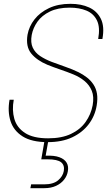

<svg xmlns="http://www.w3.org/2000/svg" viewBox="-20 -732 575 1005"><path d="M229 12Q146 12 98.5 -18Q51 -48 35 -98.5Q19 -149 30 -210H52Q42 -156 55 -110Q68 -64 111 -36Q154 -8 232 -8Q303 -8 351.5 -31Q400 -54 428 -93.5Q456 -133 465 -181Q473 -226 460.5 -256.5Q448 -287 422.5 -308Q397 -329 364 -342.5Q331 -356 295.5 -368Q260 -380 228 -393Q173 -416 143.5 -452Q114 -488 124 -550Q132 -594 160.5 -630.5Q189 -667 236.5 -689.5Q284 -712 349 -712Q405 -712 446.5 -693Q488 -674 508 -633.5Q528 -593 516 -528H494Q505 -589 487.5 -625Q470 -661 432.5 -676.5Q395 -692 345 -692Q283 -692 241 -671.5Q199 -651 176 -618.5Q153 -586 146 -549Q139 -509 151.5 -482.5Q164 -456 190.5 -438.5Q217 -421 251 -408Q285 -395 321.5 -382.5Q358 -370 391 -354Q415 -342 435 -326.5Q455 -311 469 -290Q483 -269 487.5 -242Q492 -215 486 -179Q477 -125 444.5 -82Q412 -39 358.5 -13.5Q305 12 229 12ZM139 253 143 233H211Q259 233 284 212Q309 191 314 163Q319 133 300 117.5Q281 102 229 102H196L215 -7H235L219 83Q264 81 291 91Q318 101 329 120Q340 139 335 165Q331 189 315 209Q299 229 273 241Q247 253 211 253Z"/></svg>

Font: DM Sans 28pt Thin
Style: Italic
Weight: 250
Italic angle: -10°
Version: Version 4.004;gftools[0.9.30]